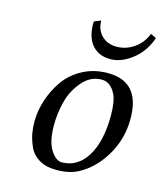

<svg xmlns="http://www.w3.org/2000/svg" viewBox="-101 -720 682 806"><g transform="rotate(15 240.0 -317.5)"><path d="M161.1 -169.9Q161.1 -99.1 184.1 -63Q207 -26.9 232.9 -26.9Q298.8 -26.9 338.9 -87.9Q381.8 -153.8 381.8 -270Q381.8 -331.1 366.7 -361.8Q344.2 -405.8 306.2 -405.8Q257.3 -405.8 222.2 -364.5Q187 -323.2 174.1 -272Q161.1 -220.7 161.1 -169.9ZM78.1 -162.1Q78.1 -209 93.5 -256.6Q108.9 -304.2 137.9 -345.7Q167 -387.2 215.6 -413.1Q264.2 -439 324.2 -439Q465.3 -439 464.8 -276.9Q464.8 -189.9 420.9 -116.5Q377 -43 310.1 -8.8Q272 10.3 217.8 9.8Q172.9 9.8 142.8 -8.5Q112.8 -26.9 99.9 -56.9Q86.9 -86.9 82.5 -111.6Q78.1 -136.2 78.1 -162.1ZM239.3 -645Q239.3 -605 264.2 -580.1Q289.1 -555.2 329.3 -555.2Q369.6 -555.2 404.5 -579.1Q439.5 -603 455.6 -645L480 -632.8Q459 -571.3 411.9 -534.7Q364.7 -498 317.4 -498Q264.6 -498 236.1 -533.7Q207.5 -569.3 210 -632.8Z"/></g></svg>

Font: Linux Libertine
Style: Italic
Weight: 400
Italic angle: -12°
Designer: Philipp H. Poll
Foundry: Philipp H. Poll
Version: Version 5.1.6 ; ttfautohint (v0.9)